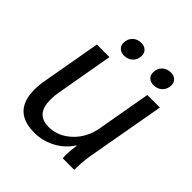

<svg xmlns="http://www.w3.org/2000/svg" viewBox="-183 -782 918 918"><g transform="rotate(45 276.0 -323.0)"><path d="M46 -137Q46 -171 53 -206L105 -500H190L139 -210Q134 -185 134 -156Q134 -58 220 -58Q284 -58 334.5 -105.5Q385 -153 398 -226L446 -500H531L461 -106Q452 -55 452 0H374Q373 -8 373 -23Q373 -46 379 -89H376Q347 -43 297 -16.5Q247 10 191 10Q46 10 46 -137ZM189 -595Q189 -622 206 -639Q223 -656 251 -656Q270 -656 282.5 -644.5Q295 -633 295 -615Q295 -588 278 -571Q261 -554 233 -554Q214 -554 201.5 -565.5Q189 -577 189 -595ZM389 -596Q389 -622 406 -639Q423 -656 451 -656Q470 -656 482.5 -644.5Q495 -633 495 -615Q495 -588 478 -571Q461 -554 433 -554Q413 -554 401 -565.5Q389 -577 389 -596Z"/></g></svg>

Font: Sarabun
Style: Italic
Weight: 400
Italic angle: -10°
Designer: Suppakit Chalermlarp | Katatrad Co.,Ltd.
Foundry: Cadson Demak Co.,Ltd.
Version: Version 1.000; ttfautohint (v1.6)